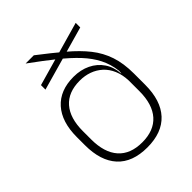

<svg xmlns="http://www.w3.org/2000/svg" viewBox="-193 -772 892 892"><g transform="rotate(-45 253.0 -326.0)"><path d="M253 12Q155.5 12 105.2 -43Q55 -98 55 -201V-253.5Q55 -354 104 -408.5Q153 -463 242 -463Q288.5 -463 325.2 -445.2Q362 -427.5 384.2 -395Q406.5 -362.5 409.5 -318L421 -317.5L411.5 -269Q410 -309 397 -339.2Q384 -369.5 362 -389.5Q340 -409.5 311.5 -419.8Q283 -430 250 -430Q174 -430 134.2 -384.5Q94.5 -339 94.5 -253.5V-199.5Q94.5 -113 135 -67.2Q175.5 -21.5 253 -21.5Q330 -21.5 370.8 -67.2Q411.5 -113 411.5 -199.5Q411.5 -225.5 411.5 -251Q411.5 -276.5 411.5 -303.5Q411 -312.5 411 -319.2Q411 -326 411.5 -334.5Q405.5 -382 385.5 -421.2Q365.5 -460.5 330.8 -497.8Q296 -535 245.8 -575Q195.5 -615 129 -663.5V-664H182.5Q249.5 -612.5 300 -570Q350.5 -527.5 384 -485.2Q417.5 -443 434.5 -392.5Q451.5 -342 451.5 -275V-201.5Q451.5 -98 400.8 -43Q350 12 253 12ZM108 -513V-542.5L426.5 -633V-603Z"/></g></svg>

Font: Anek Latin ExtraLight
Style: Regular
Weight: 250
Designer: Yesha Goshar
Foundry: Ek Type
Version: Version 1.003